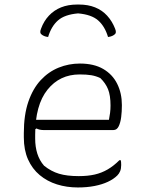

<svg xmlns="http://www.w3.org/2000/svg" viewBox="-20 -816 640 846"><path d="M332 -536Q394 -536 435 -512Q476 -488 496.5 -446.5Q517 -405 517 -354V-350Q517 -325 514 -300.5Q511 -276 503 -259.5Q495 -243 480 -243H171Q162 -243 154 -245Q146 -247 141 -250L126 -241L122 -288H460Q463 -303 465 -318.5Q467 -334 467 -351Q467 -396 456 -423Q445 -450 422 -472Q403 -481 382.5 -484.5Q362 -488 331 -488Q243 -488 189 -420.5Q135 -353 135 -222V-205Q135 -169 144.5 -139Q154 -109 174 -86Q205 -61 240 -50.5Q275 -40 327 -40Q367 -40 397.5 -47Q428 -54 454.5 -69.5Q481 -85 506 -110H512Q513 -107 513.5 -102Q514 -97 514 -89Q514 -73 509.5 -62Q505 -51 497 -43Q481 -27 455.5 -15Q430 -3 396.5 3.5Q363 10 323 10Q274 10 231 -3.5Q188 -17 155 -44.5Q122 -72 103.5 -113.5Q85 -155 85 -211V-229Q85 -310 105 -368Q125 -426 159.5 -463Q194 -500 238.5 -518Q283 -536 332 -536ZM324 -757Q265 -752 235.5 -726Q206 -700 192 -653Q182 -654 174 -657.5Q166 -661 161 -666Q158 -669 157.5 -674.5Q157 -680 161 -690Q173 -723 195.5 -747Q218 -771 249 -783.5Q280 -796 320 -796H328Q368 -796 399 -783.5Q430 -771 452 -747Q474 -723 487 -690Q491 -680 490.5 -674.5Q490 -669 487 -666Q482 -661 474 -657.5Q466 -654 456 -653Q442 -700 412.5 -726Q383 -752 324 -757Z"/></svg>

Font: Recursive Monospace Casual Light
Style: Regular
Weight: 300
Version: Version 1.047